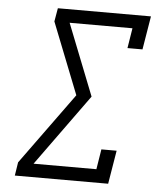

<svg xmlns="http://www.w3.org/2000/svg" viewBox="-53 -781 705 828"><g transform="rotate(5 300.0 -367.5)"><path d="M42 0 51 -58 276 -368 154 -677 164 -735H567L543 -590H478L492 -677H220L342 -368L118 -58H390L404 -145H470L446 0Z"/></g></svg>

Font: Iosevka Curly Slab LtExObl
Style: Regular
Weight: 300
Width: 7
Italic angle: -9°
Monospace: yes
Designer: Belleve Invis
Foundry: Belleve Invis
Version: Version 11.1.0; ttfautohint (v1.8.3)